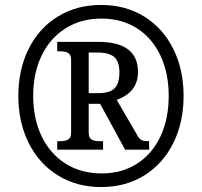

<svg xmlns="http://www.w3.org/2000/svg" viewBox="-20 -745 815 775"><path d="M54 -358Q54 -464 95.5 -547.5Q137 -631 213 -678Q289 -725 388 -725Q487 -725 562.5 -678Q638 -631 679.5 -547.5Q721 -464 721 -358Q721 -251 679.5 -167.5Q638 -84 562.5 -37Q487 10 388 10Q289 10 213 -37.5Q137 -85 95.5 -168.5Q54 -252 54 -358ZM661 -358Q661 -450 627.5 -521Q594 -592 532.5 -631Q471 -670 389 -670Q307 -670 244.5 -630.5Q182 -591 148 -520.5Q114 -450 114 -358Q114 -265 148.5 -194Q183 -123 245.5 -84Q308 -45 390 -45Q472 -45 533.5 -84.5Q595 -124 628 -195Q661 -266 661 -358ZM211 -175H222Q244 -175 255.5 -182Q267 -189 267 -210V-503Q267 -524 255.5 -531Q244 -538 222 -538H211V-576H377Q537 -576 537 -454Q537 -373 451 -342L533 -201Q541 -185 550.5 -180Q560 -175 582 -175V-141H485L384 -326H338V-210Q338 -189 349.5 -182Q361 -175 383 -175H396V-141H211ZM376 -369Q424 -369 443 -389Q462 -409 462 -453Q462 -496 441.5 -514.5Q421 -533 373 -533H338V-369Z"/></svg>

Font: Noto Serif NarrowExtraBold
Style: Italic
Weight: 800
Width: 4
Italic angle: -12°
Designer: Monotype Design Team
Foundry: Monotype Imaging Inc.
Version: Version 1.001